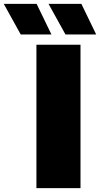

<svg xmlns="http://www.w3.org/2000/svg" viewBox="-128 -971 517 991"><path d="M60 0V-740H287.5V0ZM210 -793 122.5 -951H292L368.5 -793ZM-21 -793 -108.5 -951H61L137.5 -793Z"/></svg>

Font: Encode Sans SmExp Black
Style: Regular
Weight: 900
Width: 6
Designer: Multiple Designers
Foundry: Impallari Type
Version: Version 3.002; ttfautohint (v1.8.3) -l 8 -r 50 -G 200 -x 14 